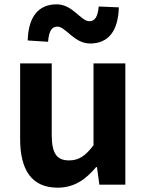

<svg xmlns="http://www.w3.org/2000/svg" viewBox="-20 -853 677 887"><path d="M246 14C323 14 376 -24 424 -81H428L439 0H559V-560H412V-182C374 -132 344 -112 299 -112C244 -112 219 -142 219 -229V-560H73V-211C73 -70 125 14 246 14ZM396 -652C481 -652 526 -710 529 -819L436 -823C432 -777 419 -755 393 -755C353 -755 316 -833 242 -833C157 -833 111 -775 108 -666L202 -660C206 -708 218 -730 245 -730C284 -730 322 -652 396 -652Z"/></svg>

Font: Noto Sans TC
Style: Bold
Weight: 700
Designer: Ryoko NISHIZUKA 西塚涼子 (kana, bopomofo & ideographs); Paul D. Hunt (Latin, Greek & Cyrillic); Sandoll Communications 산돌커뮤니
Foundry: Adobe
Version: Version 2.004;hotconv 1.0.118;makeotfexe 2.5.65603